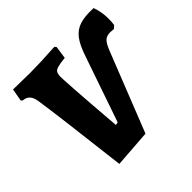

<svg xmlns="http://www.w3.org/2000/svg" viewBox="-167 -814 987 987"><g transform="rotate(-45 327.0 -320.0)"><path d="M654 -556Q654 -534 651 -513L636 -499Q616 -501 610 -501Q583 -501 568.5 -486Q554 -471 538 -429L370 -4L165 11Q118 -388 99 -513Q94 -542 81 -555.5Q68 -569 44 -571L37 -578L49 -646L173 -644Q244 -644 354 -651L362 -642L352 -573Q315 -569 298.5 -564.5Q282 -560 276 -552.5Q270 -545 268 -530Q265 -503 294 -143L310 -146L432 -500Q453 -564 477.5 -596Q502 -628 539 -640Q576 -652 638 -649Q654 -605 654 -556Z"/></g></svg>

Font: Alegreya SC ExtraBold
Style: Italic
Weight: 800
Italic angle: -7°
Designer: Juan Pablo del Peral
Foundry: Huerta Tipografica
Version: Version 2.007; ttfautohint (v1.6)